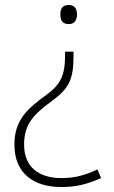

<svg xmlns="http://www.w3.org/2000/svg" viewBox="-20 -561 457 773"><path d="M290 -503C290 -526 280 -541 257 -541C231 -541 223 -526 223 -503C223 -480 231 -464 257 -464C280 -464 290 -480 290 -503ZM276 -337V-353H242V-340C242 -255 223 -221 168 -180C90 -124 38 -77 38 21C38 134 112 192 227 192C286 192 330 181 387 156L372 121C325 144 281 156 228 156C138 156 77 113 77 21C77 -64 118 -102 191 -156C259 -206 276 -243 276 -337Z"/></svg>

Font: Noto Sans Gurmukhi UI ExtraLight
Style: Regular
Weight: 200
Designer: Jelle Bosma - Monotype Design Team
Foundry: Monotype Imaging Inc.
Version: Version 2.004